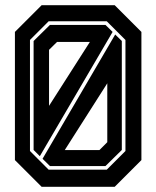

<svg xmlns="http://www.w3.org/2000/svg" viewBox="-20 -720 602 740"><path d="M140.5 0 37.5 -103V-597L140.5 -700H422L525 -597V-103L422 0ZM229.5 -141.5H363L393.5 -172V-399ZM172.5 -80 144 -108 424 -587 449.5 -562V-142L386.5 -80ZM167.5 -66H391.5L463.5 -138V-566L391.5 -638H167.5L95.5 -566V-138ZM109.5 -142V-562L172.5 -624H386.5L414 -597L133.5 -118ZM169 -312 326.5 -558.5H200L169 -528Z"/></svg>

Font: Tourney Thin
Style: Regular
Weight: 100
Designer: Tyler Finck
Foundry: Etcetera Type Co
Version: Version 1.015